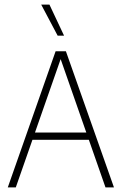

<svg xmlns="http://www.w3.org/2000/svg" viewBox="-20 -819 532 839"><path d="M14 0 223 -595H268L478 0H441L240 -575H250L49 0ZM108 -208 117 -240H374L383 -208ZM232 -663 160 -799H196L260 -663Z"/></svg>

Font: Encode Sans SC Condensed Thin
Style: Regular
Weight: 100
Width: 3
Designer: Multiple Designers
Foundry: Impallari Type
Version: Version 3.002